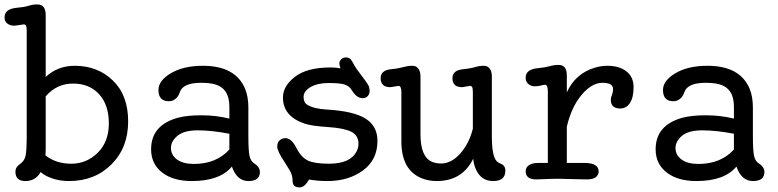

<svg xmlns="http://www.w3.org/2000/svg" viewBox="-29 -798 3459 854"><path d="M172.9 -106.9Q220.2 -69.8 288.1 -69.8Q356 -69.8 405.5 -118.4Q455.1 -167 455.1 -249.3Q455.1 -331.5 411.9 -378.9Q368.7 -426.3 295.9 -426.3Q223.1 -426.3 174.3 -369.6V-137.2Q174.3 -120.6 172.9 -106.9ZM151.9 -32.7Q128.9 7.3 84.2 7.3Q39.6 7.3 39.6 -34.2Q39.6 -54.7 59.3 -67.9Q79.1 -81.1 84.5 -103.8Q89.8 -126.5 89.8 -192.9V-660.6Q89.8 -679.7 86.4 -684.6Q83 -689.5 76.7 -689.5L35.2 -683.6Q15.6 -683.6 3.4 -693.4Q-8.8 -703.1 -8.8 -720.7Q-8.8 -757.8 43.9 -763.2Q79.1 -766.1 97.9 -772.2Q116.7 -778.3 136.7 -778.3Q174.3 -778.3 174.3 -731.4V-455.6Q227.1 -505.4 303.7 -505.4Q405.3 -505.4 473.1 -439.9Q541 -374.5 541 -257.8Q541 -141.1 466.8 -66.9Q392.6 7.3 277.8 7.3Q223.6 7.3 177.7 -15.1Q163.1 -22.5 151.9 -32.7Z M991.2 -203.1Q912.1 -218.3 850.8 -218.3Q789.6 -218.3 760.5 -194.1Q731.4 -169.9 731.4 -139.2Q731.4 -108.4 758.3 -88.6Q785.2 -68.8 833.5 -68.8Q932.6 -68.8 991.2 -132.8ZM1002.4 -57.1Q948.7 7.3 824.2 7.3Q741.2 7.3 692.1 -30.8Q643.1 -68.8 643.1 -133.8Q643.1 -241.7 762.7 -274.4Q803.2 -285.2 867.4 -285.2Q931.6 -285.2 991.2 -270.5V-324.2Q991.2 -404.8 926.8 -422.9Q903.8 -429.7 865.2 -429.7Q782.7 -429.7 770 -385.7Q762.2 -362.3 742.2 -352.1Q733.4 -347.7 722.2 -347.7Q675.8 -347.7 675.8 -397.5Q675.8 -439.9 731.7 -472.7Q787.6 -505.4 873.5 -505.4Q1019 -505.4 1061.5 -402.3Q1075.7 -367.2 1075.7 -319.3V-192.9Q1075.7 -126.5 1081.1 -103.8Q1086.4 -81.1 1101.1 -71.8Q1127 -55.2 1127 -33.2Q1127 7.3 1075.9 7.3Q1024.9 7.3 1002.4 -57.1Z M1427.7 7.3Q1385.3 7.3 1345.7 0.5Q1325.7 35.6 1303.7 35.6Q1272.5 35.6 1272.5 6.8Q1272.5 -18.6 1259.5 -40.5Q1246.6 -62.5 1236.8 -77.1Q1204.1 -126 1204.1 -145.5Q1204.1 -165 1215.3 -174.3Q1226.6 -183.6 1240.2 -183.6Q1267.1 -183.6 1288.8 -140.9Q1310.5 -98.1 1340.3 -84Q1370.1 -69.8 1434.1 -69.8Q1528.3 -69.8 1556.6 -123.5Q1565.4 -139.6 1565.4 -158.7Q1565.4 -196.8 1532.2 -212.6Q1499 -228.5 1429.2 -232.9Q1359.4 -237.3 1326.2 -248Q1229.5 -280.8 1229.5 -364.3Q1229.5 -415.5 1283.4 -456.8Q1337.4 -498 1441.4 -498Q1463.4 -498 1485.4 -494.1Q1480.5 -507.8 1480.5 -517.1Q1480.5 -526.4 1488.8 -534.4Q1497.1 -542.5 1509.5 -542.5Q1522 -542.5 1528.8 -536.1Q1535.6 -529.8 1544.4 -512.5Q1553.2 -495.1 1578.1 -463.1Q1603 -431.2 1609.1 -419.2Q1615.2 -407.2 1615.2 -393.6Q1615.2 -379.9 1606.7 -370.6Q1598.1 -361.3 1584 -361.3Q1557.1 -361.3 1535.6 -397Q1524.9 -415 1504.4 -421.9Q1483.9 -428.7 1433.1 -428.7Q1382.3 -428.7 1351.8 -410.4Q1321.3 -392.1 1321.3 -367.2Q1321.3 -342.3 1336.9 -332.5Q1365.7 -314 1426.8 -310.5Q1543.9 -303.7 1596.9 -270.5Q1649.9 -237.3 1649.9 -171.4Q1649.9 -86.9 1585.4 -39.8Q1521 7.3 1427.7 7.3Z M2075.7 -91.8Q2027.3 7.3 1913.6 7.3Q1876.5 7.3 1844.7 -5.9Q1756.3 -43 1756.3 -168.5V-387.7Q1756.3 -416 1743.7 -416L1707.5 -410.2Q1664.1 -410.2 1664.1 -450.2Q1664.1 -485.8 1710.9 -490.2Q1738.8 -492.7 1754.4 -497.1L1779.3 -502.9Q1788.6 -505.4 1805.7 -505.4Q1822.8 -505.4 1832 -492.2Q1841.3 -479 1841.3 -458.5V-200.2Q1841.3 -102.1 1890.6 -79.1Q1908.7 -70.8 1933.1 -70.8Q1979 -70.8 2018.6 -115.7Q2058.1 -160.6 2074.2 -225.6V-387.7Q2074.2 -406.2 2070.8 -411.1Q2067.4 -416 2061 -416L2026.9 -410.2Q1983.4 -410.2 1983.4 -450.2Q1983.4 -485.8 2031.2 -490.2Q2056.6 -492.7 2072.8 -496.6L2097.2 -502.9Q2106 -505.4 2123.3 -505.4Q2140.6 -505.4 2149.7 -492.2Q2158.7 -479 2158.7 -458.5V-192.9Q2158.7 -101.1 2181.2 -80.1Q2188 -73.7 2199.2 -69.3Q2218.8 -61.5 2218.8 -38.6Q2218.8 7.3 2164.3 7.3Q2109.9 7.3 2086.9 -46.9Q2078.6 -65.9 2075.7 -91.8Z M2579.6 0 2453.1 -2.9Q2431.2 -2.9 2420.9 -2.4L2399.4 -1.5Q2375 0 2356.4 0Q2309.1 0 2309.1 -36.1Q2309.1 -53.7 2324 -63.5Q2338.9 -73.2 2363.8 -73.2H2407.7V-391.6Q2407.7 -420.9 2395 -420.9Q2389.2 -420.9 2376.7 -417.5Q2364.3 -414.1 2348.9 -414.1Q2333.5 -414.1 2321.3 -424.3Q2309.1 -434.6 2309.1 -452.1Q2309.1 -489.3 2361.8 -494.6Q2394.5 -497.6 2415.3 -503.4Q2436 -509.3 2455.6 -509.3Q2492.2 -509.3 2492.2 -462.4V-387.2Q2530.3 -471.2 2617.2 -497.1Q2645 -505.4 2672.9 -505.4Q2725.1 -505.4 2757.1 -480.7Q2789.1 -456.1 2789.1 -410.2Q2789.1 -364.3 2772.9 -339.8Q2756.8 -315.4 2730 -315.4Q2688 -315.4 2688 -353.5Q2688 -361.3 2689.5 -366.2L2693.4 -377Q2697.8 -389.2 2697.8 -401.9Q2697.8 -429.7 2650.4 -429.7Q2603 -429.7 2557.9 -376Q2512.7 -322.3 2492.2 -234.4V-73.2H2571.3Q2633.8 -73.2 2633.8 -34.7Q2633.8 -21 2621.8 -10.5Q2609.9 0 2579.6 0Z M3235.4 -203.1Q3156.2 -218.3 3095 -218.3Q3033.7 -218.3 3004.6 -194.1Q2975.6 -169.9 2975.6 -139.2Q2975.6 -108.4 3002.4 -88.6Q3029.3 -68.8 3077.6 -68.8Q3176.8 -68.8 3235.4 -132.8ZM3246.6 -57.1Q3192.9 7.3 3068.4 7.3Q2985.4 7.3 2936.3 -30.8Q2887.2 -68.8 2887.2 -133.8Q2887.2 -241.7 3006.8 -274.4Q3047.4 -285.2 3111.6 -285.2Q3175.8 -285.2 3235.4 -270.5V-324.2Q3235.4 -404.8 3170.9 -422.9Q3147.9 -429.7 3109.4 -429.7Q3026.9 -429.7 3014.2 -385.7Q3006.3 -362.3 2986.3 -352.1Q2977.5 -347.7 2966.3 -347.7Q2919.9 -347.7 2919.9 -397.5Q2919.9 -439.9 2975.8 -472.7Q3031.7 -505.4 3117.7 -505.4Q3263.2 -505.4 3305.7 -402.3Q3319.8 -367.2 3319.8 -319.3V-192.9Q3319.8 -126.5 3325.2 -103.8Q3330.6 -81.1 3345.2 -71.8Q3371.1 -55.2 3371.1 -33.2Q3371.1 7.3 3320.1 7.3Q3269 7.3 3246.6 -57.1Z"/></svg>

Font: Oldenburg
Style: Regular
Weight: 400
Designer: Nicole Fally
Foundry: Nicole Fally
Version: Version 1.001